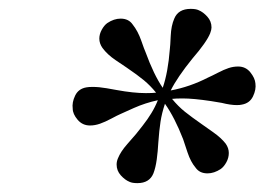

<svg xmlns="http://www.w3.org/2000/svg" viewBox="-20 -718 596 433"><path d="M525 -482Q521 -481 514 -481Q500 -481 480 -486L456 -490Q416 -496 392 -496Q376 -496 368 -495Q382 -478 397 -466Q412 -454 435 -438Q442 -433 460.5 -420Q479 -407 489 -394Q496 -384 496 -373Q496 -362 490.5 -352Q485 -342 478 -337Q463 -327 448 -327Q430 -327 421 -340Q410 -353 403 -374Q396 -395 393 -404Q374 -453 352 -484Q345 -463 342 -443.5Q339 -424 337 -396Q336 -377 333.5 -358.5Q331 -340 326 -327Q317 -305 290 -305Q278 -305 272 -308Q262 -312 252.5 -322.5Q243 -333 243 -347Q243 -354 246 -361Q252 -376 267 -393Q282 -410 287 -416Q291 -421 302 -435Q313 -449 321.5 -463Q330 -477 336 -492Q308 -486 282 -474.5Q256 -463 252 -461Q245 -458 231 -450.5Q217 -443 205.5 -439Q194 -435 183 -435Q166 -435 155 -448Q144 -461 144 -473Q142 -487 149.5 -502.5Q157 -518 175 -521Q180 -522 189 -522Q203 -522 220.5 -519Q238 -516 243 -515Q281 -508 309 -508Q324 -508 332 -509Q319 -525 304.5 -537Q290 -549 265 -566Q259 -570 240.5 -582.5Q222 -595 211 -610Q204 -620 204 -631Q204 -641 209.5 -651Q215 -661 222 -666Q237 -676 252 -676Q270 -676 279 -663Q291 -648 298.5 -626.5Q306 -605 308 -601Q327 -549 347 -520Q359 -555 363 -607Q364 -614 365 -637Q366 -660 373 -676Q382 -698 410 -698Q422 -698 428 -695Q438 -691 447.5 -680.5Q457 -670 457 -656Q457 -651 454 -643Q446 -623 414 -586Q380 -544 365 -514Q408 -522 449 -543Q458 -547 471.5 -554Q485 -561 495.5 -564.5Q506 -568 517 -568Q534 -568 544.5 -555Q555 -542 556 -530Q558 -516 550.5 -500.5Q543 -485 525 -482Z"/></svg>

Font: Ibarra Real Nova
Style: Bold Italic
Weight: 700
Italic angle: -22°
Designer: Jose Maria Ribagorda & Octavio Pardo
Foundry: Octavio Pardo
Version: Version 1.014